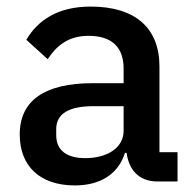

<svg xmlns="http://www.w3.org/2000/svg" viewBox="-20 -552 589 584"><path d="M520 0V-89H465V-350C465 -467 391 -532 256 -532C155 -532 95 -490 60 -431L125 -372C152 -413 188 -443 249 -443C322 -443 356 -407 356 -343V-299H262C117 -299 40 -247 40 -143C40 -48 100 12 208 12C284 12 340 -22 360 -87H365C372 -36 402 0 459 0ZM239 -71C184 -71 151 -94 151 -141V-159C151 -206 189 -229 264 -229H356V-154C356 -103 307 -71 239 -71Z"/></svg>

Font: IBMKR Medm
Style: Regular
Weight: 500
Designer: Mike Abbink; Paul van der Laan; Pieter van Rosmalen; Wujin Sim; Chorong Kim; Dohee Lee;
Foundry: Sandoll Inc.
Version: Version 1.002